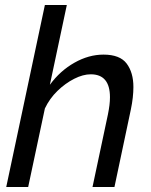

<svg xmlns="http://www.w3.org/2000/svg" viewBox="-20 -750 607 770"><path d="M160 -730H248L180 -410Q221 -466 278.5 -498.5Q336 -531 395 -531Q461 -531 488 -495Q515 -459 515 -401Q515 -381 512.5 -358.5Q510 -336 505 -312L439 0H351L413 -292Q417 -312 419 -328.5Q421 -345 421 -360Q421 -452 344 -452Q313 -452 277.5 -434Q242 -416 210.5 -385.5Q179 -355 160 -315L93 0H5Z"/></svg>

Font: Raleway Medium
Style: Italic
Weight: 500
Italic angle: -12°
Designer: Matt McInerney, Pablo Impallari, Rodrigo Fuenzalida
Foundry: Matt McInerney, Pablo Impallari, Rodrigo Fuenzalida
Version: Version 4.026